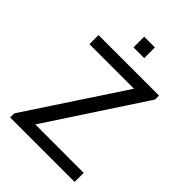

<svg xmlns="http://www.w3.org/2000/svg" viewBox="-246 -977 1091 1091"><g transform="rotate(45 300.0 -431.5)"><path d="M41 0V-33L423 -613H65V-686H551V-654L170 -73H559V0ZM255 -777V-863H341V-777Z"/></g></svg>

Font: Chivo Mono Light
Style: Regular
Weight: 300
Monospace: yes
Designer: Hector Gatti
Foundry: Omnibus-Type
Version: Version 1.008